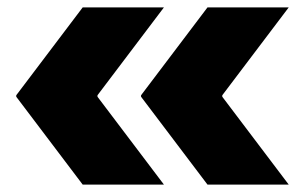

<svg xmlns="http://www.w3.org/2000/svg" viewBox="-20 -530 828 520"><path d="M24 -268V-272L204 -510H424L244 -272V-268L424 -30H204ZM362 -268V-272L542 -510H762L582 -272V-268L762 -30H542Z"/></svg>

Font: Encode Sans Normal
Style: Black
Weight: 900
Designer: Pablo Impallari, Andres Torresi
Foundry: Pablo Impallari, Andres Torresi
Version: Version 1.000; ttfautohint (v1.00) -l 8 -r 50 -G 200 -x 14 -